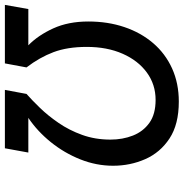

<svg xmlns="http://www.w3.org/2000/svg" viewBox="-3 -737 752 786"><g transform="rotate(-90 373.0 -344.0)"><path d="M350 12Q257 12 199.2 -26Q141.5 -64 114.5 -125.5Q87.5 -187 87.5 -257Q87.5 -325.5 113.5 -391Q139.5 -456.5 184 -511.8Q228.5 -567 283.5 -604H141.5L159 -700H398L381.5 -611.5Q356.5 -589.5 324.5 -556.5Q292.5 -523.5 262.8 -480.2Q233 -437 213.8 -383.8Q194.5 -330.5 194.5 -268Q194.5 -218 211 -176Q227.5 -134 263 -108.5Q298.5 -83 357 -83Q420 -83 469 -118.8Q518 -154.5 546 -218Q574 -281.5 574 -365Q574 -444 552.5 -501Q531 -558 490 -611.5L506.5 -700H746L729 -604H580.5Q621.5 -564 649.8 -502Q678 -440 678 -358.5Q678 -278.5 655.2 -211Q632.5 -143.5 589.5 -93.2Q546.5 -43 485.8 -15.5Q425 12 350 12Z"/></g></svg>

Font: Overpass Medium
Style: Italic
Weight: 500
Italic angle: -10°
Designer: Delve Withrington, Dave Bailey, Thomas Jockin
Foundry: Delve Fonts LLC
Version: Version 4.000